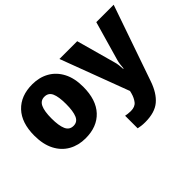

<svg xmlns="http://www.w3.org/2000/svg" viewBox="-142 -878 1437 1437"><g transform="rotate(-45 576.5 -159.5)"><path d="M558 -276Q558 -138 489 -64Q420 10 298 10Q223 10 164.5 -23Q106 -56 73 -120Q40 -184 40 -276Q40 -412 109.5 -485.5Q179 -559 301 -559Q376 -559 434 -526Q492 -493 525 -430Q558 -367 558 -276ZM222 -276Q222 -200 239.5 -160Q257 -120 300 -120Q342 -120 359 -160Q376 -200 376 -276Q376 -352 359 -390.5Q342 -429 299 -429Q258 -429 240 -390.5Q222 -352 222 -276ZM579 -549H767L853 -238Q858 -222 860.5 -201.5Q863 -181 864 -159H868Q870 -182 872.5 -201.5Q875 -221 880 -238L969 -549H1153L944 53Q912 146 856.5 193Q801 240 699 240Q675 240 657 237.5Q639 235 626 232V99Q636 101 650.5 103Q665 105 681 105Q726 105 747 78.5Q768 52 778 14L783 -6Z"/></g></svg>

Font: Noto Sans Disp ExtBd
Style: Regular
Weight: 800
Designer: Monotype Design Team
Foundry: Monotype Imaging Inc.
Version: Version 2.000;GOOG;noto-source:20170915:90ef993387c0; ttfaut